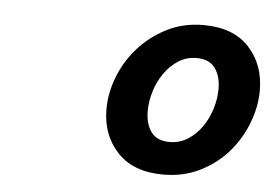

<svg xmlns="http://www.w3.org/2000/svg" viewBox="-36 -769 632 442"><g transform="rotate(5 280.0 -548.5)"><path d="M465 -580Q465 -610 451.5 -628.5Q438 -647 409 -647Q385 -647 366 -634.5Q347 -622 334 -603Q321 -584 314 -561Q307 -538 307 -516Q307 -486 320.5 -467.5Q334 -449 363 -449Q387 -449 406 -461.5Q425 -474 438 -493Q451 -512 458 -535Q465 -558 465 -580ZM212 -512Q212 -549 226.5 -586.5Q241 -624 268 -654.5Q295 -685 333 -704.5Q371 -724 418 -724Q487 -724 523.5 -684.5Q560 -645 560 -585Q560 -548 545.5 -510Q531 -472 504.5 -441.5Q478 -411 440 -392Q402 -373 355 -373Q286 -373 249 -412.5Q212 -452 212 -512Z"/></g></svg>

Font: Codetta
Style: Bold Italic
Weight: 700
Italic angle: -11°
Designer: Ulrich Proeller
Foundry: PROSA GmbH
Version: Version 2.00;September 29, 2018;FontCreator 11.5.0.2427 64-b